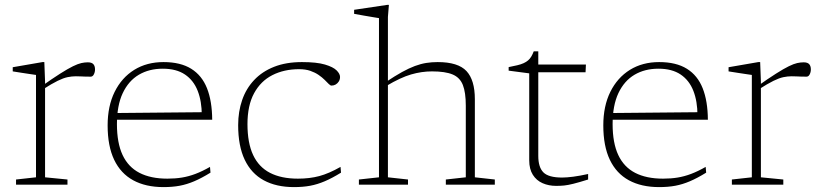

<svg xmlns="http://www.w3.org/2000/svg" viewBox="-20 -754 3352 784"><path d="M338.5 -499.5Q354.5 -499.5 361.2 -492Q368 -484.5 368 -470.5Q368 -459.5 363.2 -450.2Q358.5 -441 350.5 -441Q340 -441 329.8 -441.2Q319.5 -441.5 309.8 -442Q300 -442.5 289.5 -442.5Q273.5 -442.5 256.2 -439Q239 -435.5 215.5 -424Q192 -412.5 156 -389.5L145 -398.5Q193.5 -433 225.5 -453.2Q257.5 -473.5 278 -483.5Q298.5 -493.5 312.2 -496.5Q326 -499.5 338.5 -499.5ZM164 -421.5V-30L255.5 -21V0H45.5V-21L127 -30V-448Q120.5 -449 105 -451.2Q89.5 -453.5 70 -456.5Q50.5 -459.5 32 -462.5V-479.5L153.5 -500.5H161Z M647.5 -500.5Q717 -500.5 760.8 -473.2Q804.5 -446 825.2 -393.8Q846 -341.5 846.5 -265H456L452.5 -292.5L826 -296L804 -282.5Q804 -340.5 787.2 -383.2Q770.5 -426 735.2 -449.8Q700 -473.5 644.5 -473.5Q589 -473.5 547 -448.8Q505 -424 481.2 -373.8Q457.5 -323.5 457.5 -247Q457.5 -170.5 480.5 -121.2Q503.5 -72 549.5 -48.2Q595.5 -24.5 663.5 -24.5Q695.5 -24.5 723 -29Q750.5 -33.5 778.2 -44Q806 -54.5 837.5 -72.5L839.5 -49Q803 -26.5 773 -13.8Q743 -1 713.5 4.5Q684 10 647.5 10Q575 10 524 -17.8Q473 -45.5 446.2 -101.5Q419.5 -157.5 419.5 -242Q419.5 -321 448.2 -379Q477 -437 528.2 -468.8Q579.5 -500.5 647.5 -500.5Z M1213 -500.5Q1273 -500.5 1306.8 -490.5Q1340.5 -480.5 1354.5 -466.5Q1368.5 -452.5 1368.5 -440Q1368.5 -429.5 1363.5 -421.5Q1358.5 -413.5 1350.8 -409Q1343 -404.5 1333.5 -404.5Q1329 -404.5 1322.2 -411.2Q1315.5 -418 1305.5 -428Q1295.5 -438 1281 -448Q1266.5 -458 1247 -464.8Q1227.5 -471.5 1201.5 -471.5Q1140 -471.5 1092.2 -447.2Q1044.5 -423 1017.5 -373.2Q990.5 -323.5 990.5 -247Q990.5 -170.5 1013.5 -121.2Q1036.5 -72 1082.5 -48.2Q1128.5 -24.5 1196.5 -24.5Q1244.5 -24.5 1283.8 -35Q1323 -45.5 1370.5 -72.5L1372.5 -49Q1336 -26.5 1306 -13.8Q1276 -1 1246.5 4.5Q1217 10 1180.5 10Q1108 10 1057 -17.8Q1006 -45.5 979.2 -101.8Q952.5 -158 952.5 -243Q952.5 -298.5 968.8 -345.5Q985 -392.5 1017.8 -427.2Q1050.5 -462 1099.2 -481.2Q1148 -500.5 1213 -500.5Z M1800.5 -21 1882 -30V-322.5Q1882 -376.5 1870 -407Q1858 -437.5 1828 -450Q1798 -462.5 1744 -462.5Q1701.5 -462.5 1658.5 -450Q1615.5 -437.5 1558.5 -403.5L1555.5 -419Q1593 -444 1621.5 -459.8Q1650 -475.5 1674.2 -484.5Q1698.5 -493.5 1720.8 -497Q1743 -500.5 1767 -500.5Q1850.5 -500.5 1884.8 -463.8Q1919 -427 1919 -349V-30L2000.5 -21V0H1800.5ZM1646 0H1445.5V-21L1527.5 -30V-680Q1521 -681 1504.2 -683.8Q1487.5 -686.5 1466.5 -690.2Q1445.5 -694 1426 -697.5V-714L1560.5 -734H1568L1564 -685V-30L1646 -21Z M2178 -117.5Q2178 -71 2199 -50Q2220 -29 2275.5 -29Q2294 -29 2320.8 -32.5Q2347.5 -36 2381.5 -43.5V-21Q2343 -9 2320.8 -3.5Q2298.5 2 2283.5 3.5Q2268.5 5 2251 5Q2220.5 5 2195.5 -6Q2170.5 -17 2155.8 -40.2Q2141 -63.5 2141 -99.5V-454.5L2057 -465.5V-480Q2077 -484 2092 -487.5Q2107 -491 2118 -496Q2129 -501 2136.5 -507.5Q2144 -514 2149.5 -523.2Q2155 -532.5 2159.5 -544.5H2178V-473ZM2154 -459V-490.5H2372.5L2371 -459Z M2671.5 -500.5Q2741 -500.5 2784.8 -473.2Q2828.5 -446 2849.2 -393.8Q2870 -341.5 2870.5 -265H2480L2476.5 -292.5L2850 -296L2828 -282.5Q2828 -340.5 2811.2 -383.2Q2794.5 -426 2759.2 -449.8Q2724 -473.5 2668.5 -473.5Q2613 -473.5 2571 -448.8Q2529 -424 2505.2 -373.8Q2481.5 -323.5 2481.5 -247Q2481.5 -170.5 2504.5 -121.2Q2527.5 -72 2573.5 -48.2Q2619.5 -24.5 2687.5 -24.5Q2719.5 -24.5 2747 -29Q2774.5 -33.5 2802.2 -44Q2830 -54.5 2861.5 -72.5L2863.5 -49Q2827 -26.5 2797 -13.8Q2767 -1 2737.5 4.5Q2708 10 2671.5 10Q2599 10 2548 -17.8Q2497 -45.5 2470.2 -101.5Q2443.5 -157.5 2443.5 -242Q2443.5 -321 2472.2 -379Q2501 -437 2552.2 -468.8Q2603.5 -500.5 2671.5 -500.5Z M3261.5 -499.5Q3277.5 -499.5 3284.2 -492Q3291 -484.5 3291 -470.5Q3291 -459.5 3286.2 -450.2Q3281.5 -441 3273.5 -441Q3263 -441 3252.8 -441.2Q3242.5 -441.5 3232.8 -442Q3223 -442.5 3212.5 -442.5Q3196.5 -442.5 3179.2 -439Q3162 -435.5 3138.5 -424Q3115 -412.5 3079 -389.5L3068 -398.5Q3116.5 -433 3148.5 -453.2Q3180.5 -473.5 3201 -483.5Q3221.5 -493.5 3235.2 -496.5Q3249 -499.5 3261.5 -499.5ZM3087 -421.5V-30L3178.5 -21V0H2968.5V-21L3050 -30V-448Q3043.5 -449 3028 -451.2Q3012.5 -453.5 2993 -456.5Q2973.5 -459.5 2955 -462.5V-479.5L3076.5 -500.5H3084Z"/></svg>

Font: Newsreader 9pt ExtraLight
Style: Regular
Weight: 250
Designer: Hugues Gentile
Foundry: Production Type
Version: Version 1.003